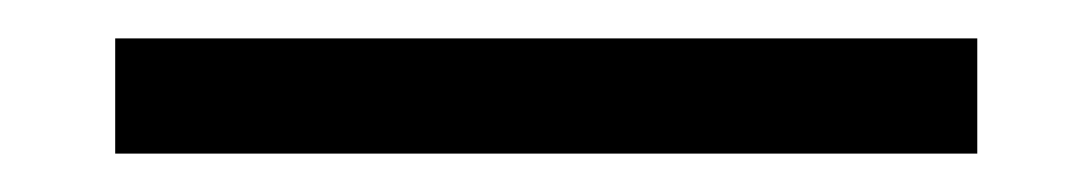

<svg xmlns="http://www.w3.org/2000/svg" viewBox="-20 33 569 100"><path d="M40 113V53H489V113Z"/></svg>

Font: Outfit Light
Style: Regular
Weight: 300
Designer: Rodrigo Fuenzalida
Foundry: fragTYPE
Version: Version 1.100; ttfautohint (v1.8.4.7-5d5b)